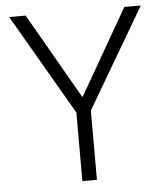

<svg xmlns="http://www.w3.org/2000/svg" viewBox="-51 -743 677 789"><g transform="rotate(-5 287.5 -349.0)"><path d="M317 0H257V-283L16 -698H84L286 -346H289L491 -698H559L317 -286Z"/></g></svg>

Font: IBM Plex Sans Light
Style: Regular
Weight: 300
Designer: Mike Abbink, Paul van der Laan, Pieter van Rosmalen
Foundry: Bold Monday
Version: Version 3.0